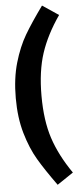

<svg xmlns="http://www.w3.org/2000/svg" viewBox="-65 -889 454 1078"><g transform="rotate(-5 162.0 -350.0)"><path d="M306 -794Q234 -690 201 -589.5Q168 -489 168 -350Q168 -211 201 -110.5Q234 -10 306 94L215 155Q150 65 112 0.5Q74 -64 48.5 -151.5Q23 -239 23 -350Q23 -461 48.5 -548.5Q74 -636 112 -700.5Q150 -765 215 -855Z"/></g></svg>

Font: Wolseley Sans SemiBold
Style: Regular
Weight: 600
Designer: Carrois Corporate & Edenspiekermann AG
Foundry: Carrois Corporate GbR & Edenspiekermann AG
Version: Version 4.202